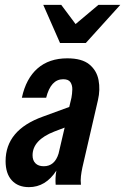

<svg xmlns="http://www.w3.org/2000/svg" viewBox="-20 -760 515 790"><path d="M99 10Q54 10 28.5 -18Q3 -46 3 -97Q3 -225 156 -280L265 -320L274 -358Q277 -374 277.5 -391.5Q278 -409 270 -421.5Q262 -434 240 -434Q189 -434 170 -358H70Q87 -437 134.5 -478.5Q182 -520 257 -520Q317 -520 347.5 -495Q378 -470 385.5 -430.5Q393 -391 383 -348L319 -71Q315 -52 313 -35Q311 -18 313 0H209Q208 -13 208.5 -27.5Q209 -42 212 -58Q168 10 99 10ZM114 -121Q114 -100 126 -88Q138 -76 160 -76Q205 -76 221 -128L246 -235L204 -219Q114 -184 114 -121ZM227 -583 158 -740H232L291 -661L385 -740H475L333 -583Z"/></svg>

Font: Instrument Sans Condensed SemiBold Italic
Style: Regular
Weight: 600
Width: 3
Italic angle: -13°
Designer: Rodrigo Fuenzalida
Foundry: fragTYPE
Version: Version 1.000; ttfautohint (v1.8.4.7-5d5b);gftools[0.9.28]